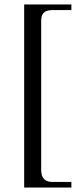

<svg xmlns="http://www.w3.org/2000/svg" viewBox="-20 -682 373 858"><path d="M299 156V131H216C183 131 164 117 164 77V-589C164 -625 182 -637 216 -637H299V-662H88V156Z"/></svg>

Font: XITS Math
Style: Regular
Weight: 400
Designer: MicroPress Inc., with final additions and corrections provided by Coen Hoffman, Elsevier (retired)
Version: Version 1.108